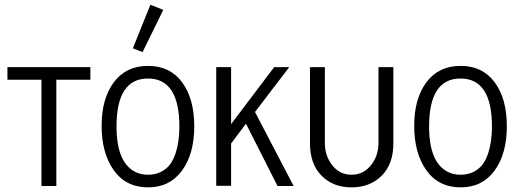

<svg xmlns="http://www.w3.org/2000/svg" viewBox="-20 -806 2253 832"><path d="M12.2 -460.4V-515.1H371.6V-460.4H224.1V0H159.7V-460.4Z M555.7 -596.7 631.8 -785.6 687.5 -763.2 597.7 -580.1ZM621.6 5.9Q525.4 5.9 472.2 -69.3Q420.4 -143.1 420.4 -261Q420.4 -378.9 473.4 -449.7Q526.4 -520.5 621.6 -520.5Q716.8 -520.5 769.3 -449.2Q821.8 -377.9 821.8 -258.8Q821.8 -139.6 768.8 -66.9Q715.8 5.9 621.6 5.9ZM484.9 -257.8Q484.9 -103 565.4 -61.5Q589.8 -48.8 621.6 -48.8Q653.3 -48.8 678 -61.5Q702.6 -74.2 717.3 -94.2Q731.9 -114.3 741.2 -142.6Q757.3 -191.9 757.3 -257.3Q757.3 -465.8 621.1 -465.8Q484.9 -465.8 484.9 -257.8Z M917 -1V-515.1H981.4V-268.1L1168 -515.1H1233.4L1085 -320.8L1252.4 0H1182.6L1045.9 -270L981.4 -184.1V-1Z M1323.2 -186V-515.1H1387.7V-186Q1387.7 -130.9 1419.9 -89.8Q1452.1 -48.8 1503.2 -48.8Q1554.2 -48.8 1587.2 -89.6Q1620.1 -130.4 1620.1 -186V-515.1H1684.6V-186Q1684.6 -94.7 1633.8 -44.4Q1583 5.9 1503.2 5.9Q1423.3 5.9 1373.3 -44.7Q1323.2 -95.2 1323.2 -186Z M1976.1 5.9Q1879.9 5.9 1826.7 -69.3Q1774.9 -143.1 1774.9 -261Q1774.9 -378.9 1827.9 -449.7Q1880.9 -520.5 1976.1 -520.5Q2071.3 -520.5 2123.8 -449.2Q2176.3 -377.9 2176.3 -258.8Q2176.3 -139.6 2123.3 -66.9Q2070.3 5.9 1976.1 5.9ZM1839.4 -257.8Q1839.4 -103 1919.9 -61.5Q1944.3 -48.8 1976.1 -48.8Q2007.8 -48.8 2032.5 -61.5Q2057.1 -74.2 2071.8 -94.2Q2086.4 -114.3 2095.7 -142.6Q2111.8 -191.9 2111.8 -257.3Q2111.8 -465.8 1975.6 -465.8Q1839.4 -465.8 1839.4 -257.8Z"/></svg>

Font: News Cycle
Style: Regular
Weight: 500
Version: Version 0.5.2